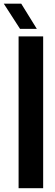

<svg xmlns="http://www.w3.org/2000/svg" viewBox="-55 -992 290 1012"><path d="M43 0V-800H172.5V0ZM50.5 -840 -35 -972.5H57L139 -840Z"/></svg>

Font: Big Shoulders Stencil Display ExtraBold
Style: Regular
Weight: 800
Designer: Patric King
Foundry: XO Type Co
Version: Version 1.000